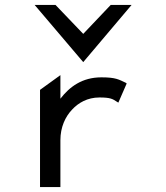

<svg xmlns="http://www.w3.org/2000/svg" viewBox="-20 -762 677 782"><path d="M492 -425C464 -438 452 -447 393 -447C314 -447 263 -408 226 -360V-456L143 -396V0H226V-191C226 -244 246 -287 274 -316C299 -343 336 -365 385 -365C430 -365 439 -359 457 -347L462 -344L496 -422ZM319 -509 516 -742H431L319 -624L206 -742H121Z"/></svg>

Font: Charger Monospace
Style: Regular
Weight: 400
Designer: Jasper
Foundry: Cannot Into Space Fonts
Version: Version 0.980